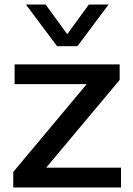

<svg xmlns="http://www.w3.org/2000/svg" viewBox="-20 -828 588 848"><path d="M38.5 0V-68.5L363 -456.5H44.5V-543.5H508.5V-475L184 -87.5H514.5V0ZM232 -624 94.5 -808H181.5L277 -677L372.5 -808H459.5L322 -624Z"/></svg>

Font: Encode Sans Expanded Medium
Style: Regular
Weight: 500
Width: 7
Designer: Multiple Designers
Foundry: Impallari Type
Version: Version 3.000; ttfautohint (v1.8.3) -l 8 -r 50 -G 200 -x 14 